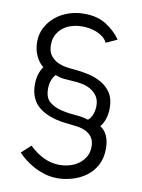

<svg xmlns="http://www.w3.org/2000/svg" viewBox="-89 -776 684 925"><g transform="rotate(10 253.0 -313.5)"><path d="M417 -195Q440 -181 451.5 -154.5Q463 -128 463 -93Q463 -45 444 -10.5Q425 24 395 45.5Q365 67 328.5 77.5Q292 88 258 88Q225 88 196 79.5Q167 71 142.5 58Q118 45 97.5 29Q77 13 62 -3L107 -45Q178 23 255 23Q281 23 305.5 16Q330 9 349.5 -5.5Q369 -20 381 -41Q393 -62 393 -90Q393 -119 380.5 -136Q368 -153 349 -162Q330 -171 308 -174Q286 -177 267 -179Q173 -187 122.5 -225.5Q72 -264 72 -338Q72 -368 79.5 -390.5Q87 -413 98 -427Q77 -442 62 -473Q47 -504 47 -542Q47 -581 63.5 -612.5Q80 -644 107.5 -667Q135 -690 171.5 -702.5Q208 -715 249 -715Q313 -715 357 -686.5Q401 -658 427 -620L373 -595Q365 -611 351 -622Q337 -633 320 -640Q303 -647 284.5 -650Q266 -653 249 -653Q223 -653 198.5 -646Q174 -639 155.5 -624.5Q137 -610 126 -589Q115 -568 115 -540Q115 -508 128.5 -489.5Q142 -471 161.5 -461Q181 -451 204 -447Q227 -443 247 -442Q282 -439 317.5 -431Q353 -423 382 -406Q411 -389 429 -361Q447 -333 447 -289Q447 -258 438.5 -233.5Q430 -209 417 -195ZM138 -329Q138 -284 162.5 -264.5Q187 -245 221.5 -237Q256 -229 292.5 -226.5Q329 -224 353 -215Q367 -226 374.5 -246Q382 -266 382 -287Q382 -316 369.5 -334.5Q357 -353 337.5 -364.5Q318 -376 294.5 -380.5Q271 -385 249 -386Q226 -387 206 -389Q186 -391 163 -400Q152 -389 145 -370.5Q138 -352 138 -329Z"/></g></svg>

Font: Boldmen
Style: Regular
Weight: 400
Designer: Matt McInerney, Pablo Impallari, Rodrigo Fuenzalida
Foundry: LIVING CONCEPT
Version: Version 1.000